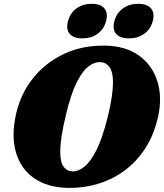

<svg xmlns="http://www.w3.org/2000/svg" viewBox="-20 -948 839 983"><path d="M515 -714.5Q621 -713.5 689.8 -664.8Q758.5 -616 785 -534Q811.5 -452 789.5 -351Q768.5 -257.5 723.5 -188.2Q678.5 -119 616 -73.5Q553.5 -28 479.8 -6.2Q406 15.5 328.5 14Q223 12 154.5 -35.8Q86 -83.5 61.5 -168.2Q37 -253 62.5 -365.5Q85.5 -467.5 148.5 -546.8Q211.5 -626 305.5 -671Q399.5 -716 515 -714.5ZM352 -70.5Q379.5 -69.5 411 -93.8Q442.5 -118 474 -180.2Q505.5 -242.5 533 -355.5Q546.5 -411 552.5 -453.5Q558.5 -496 558.5 -527.5Q558 -579.5 541.8 -603.2Q525.5 -627 498 -629.5Q466.5 -632.5 434.2 -608.8Q402 -585 372.2 -525.2Q342.5 -465.5 318 -361.5Q302.5 -298.5 295.5 -251.8Q288.5 -205 288.5 -172Q288.5 -117.5 305.5 -94.5Q322.5 -71.5 352 -70.5ZM402 -751.5Q357 -751.5 337 -774.5Q317 -797.5 328 -839.5Q339 -881.5 371.8 -905Q404.5 -928.5 449.5 -928.5Q495 -928.5 514.5 -905Q534 -881.5 523 -839.5Q512 -798.5 479.8 -775Q447.5 -751.5 402 -751.5ZM640 -751.5Q594.5 -751.5 574.5 -774.5Q554.5 -797.5 565.5 -839.5Q576.5 -881 609.2 -904.8Q642 -928.5 687 -928.5Q733.5 -928.5 753.2 -905Q773 -881.5 762 -839.5Q751 -798.5 718.5 -775Q686 -751.5 640 -751.5Z"/></svg>

Font: Fraunces 9pt Soft Black
Style: Italic
Weight: 900
Italic angle: -16°
Version: Version 1.000;[b76b70a41]